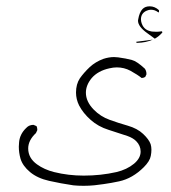

<svg xmlns="http://www.w3.org/2000/svg" viewBox="-20 -437 540 608"><path d="M494.1 -334Q494.1 -335.9 492.7 -337.9Q481.4 -336.4 476.1 -336.4Q470.7 -336.4 468.8 -336.7Q466.8 -336.9 464.8 -336.9Q462.9 -336.9 460.9 -337.2Q459 -337.4 457.5 -337.9Q445.3 -340.3 437.7 -347.9Q430.2 -355.5 427.2 -368.2Q426.3 -372.1 426.3 -375.5Q426.3 -395.5 444.8 -403.3Q451.7 -406.2 457.5 -406.2Q463.4 -406.2 469 -404.5Q474.6 -402.8 481.4 -397.9Q481.9 -397.9 481.9 -397.9Q482.4 -397.9 483.4 -398.4V-404.8Q470.2 -417 454.1 -417Q439.9 -417 431.6 -408.7Q421.4 -398.4 417.5 -375Q417 -373 417 -371.6Q417 -353 446.3 -332L470.2 -314.5Q483.4 -321.8 494.1 -334ZM411.6 -302.2 414.6 -301.3Q441.9 -301.8 463.9 -311.5Q425.3 -306.2 411.6 -304.7ZM86.4 -41.5Q85.9 -41.5 84.5 -41.5Q83 -41.5 81.1 -41.3Q79.1 -41 76.7 -40.3Q74.2 -39.6 71.8 -38.6Q66.9 -36.1 62 -30.8Q43 -12.2 40.5 12.7Q39.6 20 39.6 27.3Q39.6 46.4 44.9 65.4Q51.8 88.4 75.2 107.9Q98.6 127.4 135.5 135.7Q172.4 144 212.4 149.9Q227.1 151.4 244.9 151.4Q262.7 151.4 279.1 149.7Q295.4 147.9 308.1 146Q332.5 142.6 357.4 137.2Q399.9 127.9 435.5 92.3Q454.6 73.2 457.5 56.6Q459.5 46.4 459.5 37.1Q459.5 27.8 457 19.5Q451.7 4.4 433.3 -12.9Q415 -30.3 384.3 -39.1Q353.5 -47.9 327.1 -57.6Q298.3 -67.9 276.9 -89.8Q252 -115.2 252 -143.6Q252 -167.5 270.5 -189.9Q290.5 -212.9 326.7 -220.7Q338.9 -223.6 350.1 -223.6Q373 -223.6 393.1 -212.9Q416 -200.2 428.7 -189.9Q435.1 -190.4 439.9 -193.4L443.8 -201.7Q443.8 -208.5 442.1 -212.9Q440.4 -217.3 438.5 -219.7Q413.1 -243.2 397.5 -247.1Q379.4 -252 354 -255.4Q347.7 -256.3 341.3 -256.3Q324.7 -256.3 307.1 -250.5Q282.2 -241.2 264.2 -224.6Q245.6 -207 232.9 -189Q220.7 -170.4 220.7 -144Q220.7 -122.6 230.5 -103Q243.2 -78.6 267.1 -57.4Q291 -36.1 323.7 -25.9Q356.4 -15.6 383.8 -6.3Q401.4 0 411.1 9.8Q425.3 23.9 425.3 43Q425.3 64 404.3 81.5Q381.8 100.1 348.6 107.9Q299.3 119.1 245.1 119.1Q196.3 119.1 151.4 107.9Q120.1 100.1 97.2 83.5Q69.3 63.5 69.3 33.2Q69.3 7.3 93.8 -15.6L98.1 -24.9Q98.1 -24.9 98.1 -26.9Q98.1 -32.7 95.7 -37.6Z"/></svg>

Font: NaikaiFont
Style: ExtraLight
Weight: 200
Version: Version 1.89